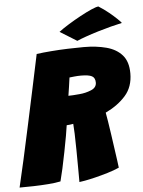

<svg xmlns="http://www.w3.org/2000/svg" viewBox="-85 -909 723 968"><g transform="rotate(-5 277.0 -425.5)"><path d="M-25.5 12Q-11 -48 6.5 -127.2Q24 -206.5 43.2 -295.5Q62.5 -384.5 81.8 -475.8Q101 -567 119 -651.5Q151.5 -656 192.8 -659.2Q234 -662.5 277.2 -664Q320.5 -665.5 358 -665.5Q422 -665.5 472.5 -652Q523 -638.5 552 -605.5Q581 -572.5 581 -513Q581 -445 542 -400.8Q503 -356.5 440 -326.5Q443 -311 447.8 -281Q452.5 -251 457.8 -214.8Q463 -178.5 468 -143Q473 -107.5 476.8 -81Q480.5 -54.5 481.5 -44.5Q455 -32.5 422.2 -22.8Q389.5 -13 358.8 -5.5Q328 2 305.8 6Q283.5 10 277.5 10.5Q277.5 -17.5 277.2 -61.2Q277 -105 276.5 -151.2Q276 -197.5 274.8 -234Q273.5 -270.5 272 -284.5Q261.5 -282.5 255 -281.8Q248.5 -281 238.5 -280.5Q236.5 -263.5 230 -227.2Q223.5 -191 215 -147.5Q206.5 -104 197.8 -64.5Q189 -25 182.5 -1Q156.5 4.5 120.5 7.2Q84.5 10 46.2 11Q8 12 -25.5 12ZM260 -427.5Q280 -427.5 317 -431Q347.5 -433.5 375.5 -445Q403.5 -456.5 403.5 -482Q403.5 -506 387.2 -514.8Q371 -523.5 332 -523.5Q316 -523.5 299 -521.8Q282 -520 273.5 -519Q270.5 -497.5 266.8 -471.5Q263 -445.5 260 -427.5ZM449.5 -863Q477 -846 501 -826.2Q525 -806.5 541 -791Q557 -775.5 560.5 -770Q536.5 -765 504 -756.5Q471.5 -748 437.5 -737.8Q403.5 -727.5 374.5 -717.2Q345.5 -707 329 -699.5L243.5 -752.5Q264.5 -768.5 294.5 -787Q324.5 -805.5 355.8 -822.5Q387 -839.5 412.5 -850.8Q438 -862 449.5 -863Z"/></g></svg>

Font: Grandstander Black
Style: Italic
Weight: 900
Italic angle: -15°
Designer: Tyler Finck
Foundry: Etcetera Type Co
Version: Version 1.200; ttfautohint (v1.8.3)